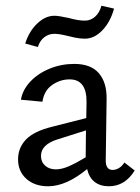

<svg xmlns="http://www.w3.org/2000/svg" viewBox="-20 -645 490 670"><path d="M450 -50Q416 5 360 5Q330 5 310.5 -10Q291 -25 284 -55Q211 5 148 5Q101 5 72 -21Q43 -47 43 -89Q43 -129 70.5 -158Q98 -187 163 -203L281 -233L282 -288Q283 -368 223 -368Q190 -368 162 -348.5Q134 -329 128 -290L53 -297Q59 -332 86 -360.5Q113 -389 153.5 -405.5Q194 -422 239 -422Q297 -422 325 -389.5Q353 -357 352 -299L349 -85Q349 -52 373 -52Q384 -52 395 -58.5Q406 -65 414 -78ZM175 -54Q195 -54 219.5 -64.5Q244 -75 279 -96V-99L280 -190L182 -159Q123 -141 123 -101Q123 -80 137.5 -67Q152 -54 175 -54ZM68 -493Q81 -535 109.5 -562.5Q138 -590 170 -590Q185 -590 221 -582Q253 -573 276 -573Q296 -573 311.5 -586.5Q327 -600 334 -625L378 -615Q365 -568 337 -539Q309 -510 276 -510Q259 -510 240.5 -514Q222 -518 219 -519Q187 -527 170 -527Q150 -527 134.5 -515Q119 -503 112 -481Z"/></svg>

Font: Ysabeau Medium
Style: Regular
Weight: 500
Designer: Christian Thalmann (Catharsis Fonts)
Version: Version 0.003